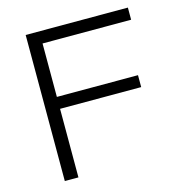

<svg xmlns="http://www.w3.org/2000/svg" viewBox="-103 -778 821 871"><g transform="rotate(-15 307.5 -343.0)"><path d="M95 0V-686H575V-629H159V-378H540V-322H159V0Z"/></g></svg>

Font: Archivo SemiBold ExtraLight
Style: Regular
Weight: 250
Version: Version 2.001